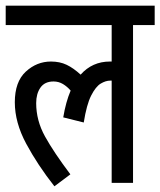

<svg xmlns="http://www.w3.org/2000/svg" viewBox="-20 -642 563 674"><path d="M0 -554V-622H523V-554H447V0H372V-359Q370 -359 367 -359Q351 -359 333.5 -348.5Q316 -338 300 -306.5Q284 -275 274 -212L202 -230Q211 -284 228 -324Q216 -338 201 -347Q186 -356 168 -356Q137 -356 122 -334.5Q107 -313 107 -280Q107 -219 138 -163Q169 -107 227 -30L171 12Q112 -63 72 -137.5Q32 -212 32 -283Q32 -355 70.5 -390.5Q109 -426 159 -426Q190 -426 214 -414.5Q238 -403 263 -380Q304 -426 366 -426Q369 -426 372 -426V-554Z"/></svg>

Font: Noto Sans ExtraCondensed
Style: Regular
Weight: 400
Width: 2
Designer: Monotype Design Team
Foundry: Monotype Imaging Inc.
Version: Version 2.013; ttfautohint (v1.8.4.7-5d5b)